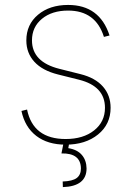

<svg xmlns="http://www.w3.org/2000/svg" viewBox="-20 -574 533 777"><path d="M423.3 -430.4 400.6 -424.7Q367.2 -531.2 255.7 -531.2Q190.3 -531.2 149.9 -498Q109.4 -464.8 109.4 -410.5Q109.4 -323.2 220.2 -295.5L305.4 -274.1Q365.4 -259.2 396.5 -223.7Q427.6 -188.2 427.6 -137.8Q427.6 -71 376.8 -29.8Q326 11.4 245.7 11.4Q172.9 11.4 126.8 -24.1Q80.6 -59.7 66.8 -125L89.5 -130.7Q114 -11.4 245.7 -11.4Q316.8 -11.4 360.8 -46.2Q404.8 -81 404.8 -137.8Q404.8 -225.1 299.7 -251.4L214.5 -272.7Q151.6 -288.4 119.1 -323.9Q86.6 -359.4 86.6 -410.5Q86.6 -474.8 133.9 -514.4Q181.1 -554 255.7 -554Q383.2 -554 423.3 -430.4ZM238.6 -2.8H261.4L256.4 25.6Q292.6 31.2 311.3 53.1Q329.9 74.9 330.3 108Q329.9 180 234.4 183.2L233.7 160.5Q273.4 159.1 290.3 146.5Q307.2 133.9 307.5 108Q306.8 45.1 228.7 46.9Z"/></svg>

Font: Inter Thin BETA
Style: Regular
Weight: 100
Designer: Rasmus Andersson
Foundry: rsms
Version: Version 3.011;git-f93a4a705